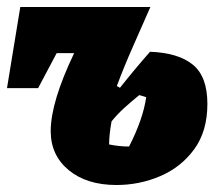

<svg xmlns="http://www.w3.org/2000/svg" viewBox="-20 -515 613 549"><path d="M0 -263 38 -495H410Q385 -438 360 -381.5Q335 -325 314 -269L323 -264Q365 -317 409 -367Q490 -364 531.5 -330Q573 -296 573 -218Q573 -140 535.5 -88.5Q498 -37 438.5 -11.5Q379 14 313 14Q228 14 176.5 -28.5Q125 -71 125 -140Q125 -223 192 -363H142L89 -263ZM292 -102Q321 -96 349 -96Q389 -174 398 -237Q387 -241 378 -243Q356 -225 336 -207Q316 -189 299 -168Q292 -130 292 -102Z"/></svg>

Font: Piazzolla Black
Style: Italic
Weight: 900
Italic angle: -11.3°
Designer: Juan Pablo del Peral
Foundry: Huerta Tipografica
Version: Version 1.330